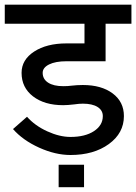

<svg xmlns="http://www.w3.org/2000/svg" viewBox="-45 -638 574 809"><path d="M-24.9 -618.2H508.8V-538.1H399.9V-379.9H234.9Q189 -379.9 161.9 -366.5Q134.8 -353 134.8 -331.1Q134.8 -304.7 157.7 -289.8Q180.7 -274.9 221.2 -274.9Q242.7 -274.9 254.9 -276.9Q280.3 -279.8 304.2 -279.8Q382.3 -279.8 429.7 -244.4Q477.1 -209 477.1 -148.9Q477.1 -77.1 413.6 -31Q350.1 15.1 252 15.1Q188.5 15.1 119.9 -15.9Q51.3 -46.9 9.8 -94.2L68.8 -146Q102.1 -108.4 154.1 -84.7Q206.1 -61 252 -61Q313.5 -61 350.8 -85.4Q388.2 -109.9 388.2 -148.9Q388.2 -173.3 366 -187.3Q343.8 -201.2 304.2 -201.2Q288.1 -201.2 268.1 -198.2Q239.7 -194.8 221.2 -194.8Q142.6 -194.8 94.2 -231.9Q45.9 -269 45.9 -331.1Q45.9 -386.2 98.9 -420.7Q151.9 -455.1 234.9 -455.1H311V-538.1H-24.9ZM309.1 150.9H202.1V56.2H309.1Z"/></svg>

Font: LT Superior Med
Style: Regular
Weight: 500
Designer: Daniel Lyons
Foundry: LyonsType
Version: Version 1.000